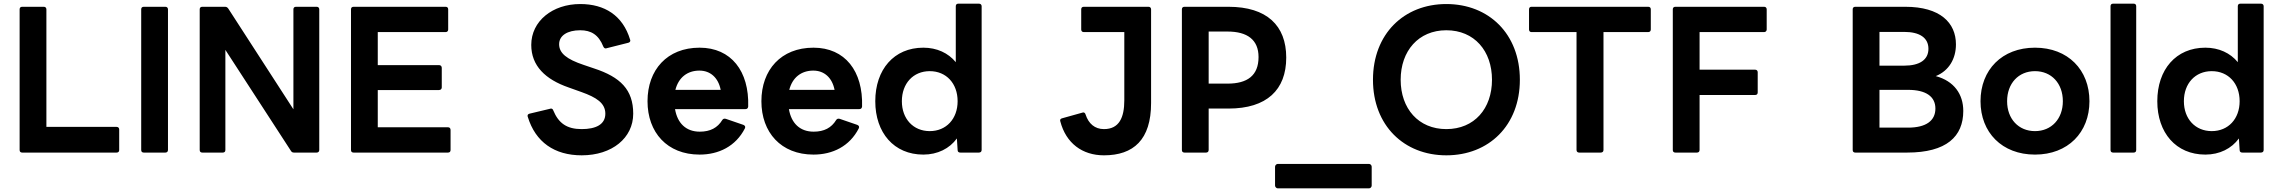

<svg xmlns="http://www.w3.org/2000/svg" viewBox="-20 -795 12437 1047"><path d="M101 37H616C625 37 630 32 630 23V-89C630 -97 625 -103 616 -103H233V-744C233 -753 227 -758 219 -758H101C92 -758 87 -753 87 -744V23C87 32 92 37 101 37Z M764 37H882C890 37 896 32 896 23V-744C896 -753 890 -758 882 -758H764C755 -758 750 -753 750 -744V23C750 32 755 37 764 37Z M1083 37H1195C1204 37 1209 32 1209 23V-523L1566 27C1570 34 1575 37 1583 37H1707C1715 37 1721 32 1721 23V-744C1721 -753 1715 -758 1707 -758H1594C1585 -758 1580 -753 1580 -744V-199L1225 -748C1220 -755 1215 -758 1207 -758H1083C1074 -758 1069 -753 1069 -744V23C1069 32 1074 37 1083 37Z M1908 37H2423C2432 37 2437 32 2437 23V-86C2437 -95 2432 -101 2423 -101H2040V-304H2374C2383 -304 2389 -310 2389 -318V-425C2389 -434 2383 -440 2374 -440H2040V-620H2410C2419 -620 2424 -626 2424 -634V-744C2424 -753 2419 -758 2410 -758H1908C1899 -758 1894 -753 1894 -744V23C1894 32 1899 37 1908 37Z M3152 52C3318 52 3433 -43 3433 -175C3433 -306 3363 -375 3219 -422L3163 -441C3070 -472 3029 -505 3029 -554C3029 -601 3074 -630 3144 -630C3203 -630 3244 -606 3270 -541C3273 -535 3277 -531 3282 -531C3284 -531 3286 -531 3288 -532L3407 -562C3413 -564 3417 -568 3417 -573C3417 -575 3417 -577 3416 -579C3376 -711 3277 -773 3144 -773C2993 -773 2877 -680 2877 -550C2877 -436 2954 -362 3081 -318L3151 -293C3232 -264 3281 -233 3281 -175C3281 -116 3229 -91 3152 -91C3071 -91 3026 -123 2997 -193C2995 -199 2991 -203 2985 -203C2984 -203 2982 -203 2980 -202L2867 -175C2861 -173 2857 -170 2857 -164C2857 -162 2857 -160 2858 -158C2900 -20 3004 52 3152 52Z M3795 48C3899 48 3992 3 4042 -95C4046 -104 4043 -110 4034 -114L3938 -147C3930 -149 3924 -148 3919 -141C3893 -98 3853 -77 3796 -77C3721 -77 3674 -123 3661 -200H4045C4054 -200 4059 -205 4060 -214C4066 -407 3967 -535 3795 -535C3618 -535 3511 -414 3511 -243C3511 -73 3618 48 3795 48ZM3910 -305H3663C3680 -372 3728 -410 3794 -410C3854 -410 3897 -371 3910 -305Z M4416 48C4520 48 4613 3 4663 -95C4667 -104 4664 -110 4655 -114L4559 -147C4551 -149 4545 -148 4540 -141C4514 -98 4474 -77 4417 -77C4342 -77 4295 -123 4282 -200H4666C4675 -200 4680 -205 4681 -214C4687 -407 4588 -535 4416 -535C4239 -535 4132 -414 4132 -243C4132 -73 4239 48 4416 48ZM4531 -305H4284C4301 -372 4349 -410 4415 -410C4475 -410 4518 -371 4531 -305Z M5015 48C5093 48 5158 15 5198 -40L5202 23C5202 33 5208 37 5217 37H5318C5327 37 5333 32 5333 23V-761C5333 -770 5327 -775 5318 -775H5206C5197 -775 5192 -770 5192 -761V-456C5151 -506 5089 -535 5015 -535C4855 -535 4753 -416 4753 -243C4753 -71 4855 48 5015 48ZM4898 -243C4898 -340 4960 -407 5050 -407C5140 -407 5202 -340 5202 -243C5202 -147 5140 -80 5050 -80C4960 -80 4898 -147 4898 -243Z M6000 52C6161 52 6257 -33 6257 -233V-744C6257 -753 6251 -758 6243 -758H5890C5881 -758 5876 -753 5876 -744V-634C5876 -626 5881 -620 5890 -620H6111V-248C6111 -154 6083 -91 6000 -91C5950 -91 5916 -121 5900 -170C5898 -177 5894 -182 5887 -182L5883 -181L5772 -150C5765 -148 5761 -145 5761 -138L5762 -133C5793 -14 5882 52 6000 52Z M6439 37H6557C6565 37 6571 32 6571 23V-203H6679C6888 -203 6994 -305 6994 -481C6994 -656 6888 -758 6679 -758H6439C6430 -758 6425 -753 6425 -744V23C6425 32 6430 37 6439 37ZM6674 -339H6571V-623H6674C6782 -623 6843 -578 6843 -484C6843 -383 6782 -339 6674 -339Z M6947 232H7446C7453 232 7460 225 7460 217V114C7460 106 7453 99 7446 99H6947C6941 99 6933 106 6933 114V217C6933 225 6941 232 6947 232Z M7867 52C8099 52 8268 -111 8268 -360C8268 -610 8099 -773 7867 -773C7636 -773 7467 -610 7467 -360C7467 -111 7636 52 7867 52ZM7618 -360C7618 -517 7715 -630 7867 -630C8020 -630 8116 -517 8116 -360C8116 -203 8020 -91 7867 -91C7715 -91 7618 -203 7618 -360Z M8591 37H8709C8718 37 8724 32 8724 23V-620H8968C8977 -620 8982 -626 8982 -634V-744C8982 -753 8977 -758 8968 -758H8331C8323 -758 8318 -753 8318 -744V-634C8318 -626 8323 -620 8331 -620H8577V23C8577 32 8583 37 8591 37Z M9116 37H9234C9242 37 9248 32 9248 23V-277H9551C9560 -277 9565 -282 9565 -291V-401C9565 -409 9560 -415 9551 -415H9248V-620H9600C9608 -620 9614 -626 9614 -634V-744C9614 -753 9608 -758 9600 -758H9116C9107 -758 9102 -753 9102 -744V23C9102 32 9107 37 9116 37Z M10097 37H10380C10595 37 10686 -51 10686 -190C10686 -281 10636 -353 10536 -380C10608 -409 10646 -475 10646 -553C10646 -671 10560 -758 10370 -758H10097C10088 -758 10083 -753 10083 -744V23C10083 32 10088 37 10097 37ZM10385 -99H10229V-305H10385C10482 -305 10534 -269 10534 -203C10534 -136 10482 -99 10385 -99ZM10364 -437H10229V-621H10364C10448 -621 10496 -589 10496 -529C10496 -469 10448 -437 10364 -437Z M11077 48C11257 48 11374 -73 11374 -243C11374 -414 11257 -535 11077 -535C10897 -535 10780 -414 10780 -243C10780 -73 10897 48 11077 48ZM10925 -243C10925 -340 10987 -407 11077 -407C11167 -407 11229 -340 11229 -243C11229 -147 11167 -80 11077 -80C10987 -80 10925 -147 10925 -243Z M11503 37H11615C11624 37 11629 32 11629 23V-761C11629 -770 11624 -775 11615 -775H11503C11494 -775 11489 -770 11489 -761V23C11489 32 11494 37 11503 37Z M12006 48C12084 48 12149 15 12189 -40L12193 23C12193 33 12199 37 12208 37H12309C12318 37 12324 32 12324 23V-761C12324 -770 12318 -775 12309 -775H12197C12188 -775 12183 -770 12183 -761V-456C12142 -506 12080 -535 12006 -535C11846 -535 11744 -416 11744 -243C11744 -71 11846 48 12006 48ZM11889 -243C11889 -340 11951 -407 12041 -407C12131 -407 12193 -340 12193 -243C12193 -147 12131 -80 12041 -80C11951 -80 11889 -147 11889 -243Z"/></svg>

Font: LINE Seed JP_OTF Bold
Style: Regular
Weight: 700
Designer: LINE & Fontrix & Fontworks
Version: Version 1.009